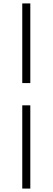

<svg xmlns="http://www.w3.org/2000/svg" viewBox="-20 -831 307 1121"><path d="M157 270V-216H110V270ZM157 -346V-811H110V-346Z"/></svg>

Font: AllPunType Light
Style: Regular
Weight: 300
Version: 1.0